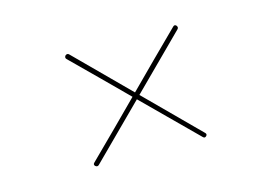

<svg xmlns="http://www.w3.org/2000/svg" viewBox="-51 -493 648 458"><g transform="rotate(-15 273.0 -264.5)"><path d="M402 -401Q406 -405 410 -401Q414 -396 410 -392Q344 -326 277.5 -260Q211 -194 145 -128Q141 -124 136 -128Q132 -132 136 -136Q203 -202 269 -268.5Q335 -335 402 -401Q402 -401 402 -401Q402 -401 402 -401ZM136 -392Q132 -396 136 -401Q141 -405 145 -401Q211 -335 277.5 -268.5Q344 -202 410 -136Q414 -132 410 -128Q406 -124 402 -128Q335 -194 269 -260Q203 -326 136 -392Q136 -392 136 -392Q136 -392 136 -392Z"/></g></svg>

Font: FRB American Cursive Guidelines Arrows Thin
Style: Italic
Weight: 100
Italic angle: -25°
Version: Version 2.0;Modular Font Editor K font №1